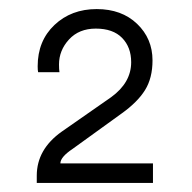

<svg xmlns="http://www.w3.org/2000/svg" viewBox="-20 -823 424 423"><path d="M316 -690Q316 -651 299.5 -624.5Q283 -598 248 -573L140 -495Q113 -477 113 -463H317V-420H61V-436Q61 -494 116 -533L225 -609Q269 -641 269 -686Q269 -719 249 -739.5Q229 -760 191 -760Q154 -760 132 -736Q110 -712 110 -681Q110 -670 111 -664H64Q63 -668 63 -677Q63 -733 100 -768Q137 -803 193 -803Q248 -803 282 -770.5Q316 -738 316 -690Z"/></svg>

Font: Chivo Light
Style: Regular
Weight: 300
Designer: Hector Gatti
Foundry: Omnibus-Type
Version: Version 1.007